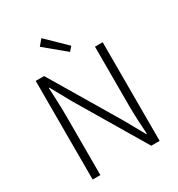

<svg xmlns="http://www.w3.org/2000/svg" viewBox="-217 -1089 1141 1229"><g transform="rotate(-30 353.5 -474.0)"><path d="M106 0H163V-437C163 -509 159 -578 156 -648H160L241 -502L539 0H601V-729H544V-297C544 -226 548 -152 553 -81H548L466 -228L168 -729H106ZM389 -780 416 -810 274 -948 238 -905Z"/></g></svg>

Font: Noto Sans TC Light
Style: Regular
Weight: 300
Designer: Ryoko NISHIZUKA 西塚涼子 (kana, bopomofo & ideographs); Paul D. Hunt (Latin, Greek & Cyrillic); Sandoll Communications 산돌커뮤니
Foundry: Adobe
Version: Version 2.004;hotconv 1.0.118;makeotfexe 2.5.65603